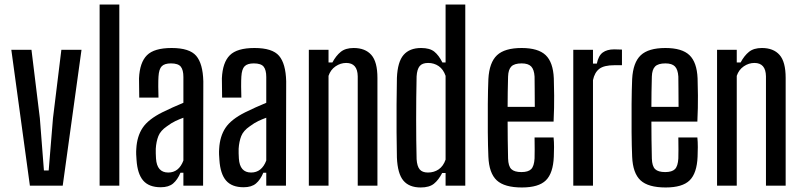

<svg xmlns="http://www.w3.org/2000/svg" viewBox="-20 -820 3541 848"><path d="M112 0 30 -600H119L156 -298L174 -67H195L214 -298L251 -600H340L257 0Z M420 0V-800H507V0Z M690 7Q638 7 612.5 -22.5Q587 -52 583 -114Q582 -125 581.5 -138Q581 -151 582 -163Q585 -218 610 -255.5Q635 -293 697 -324Q719 -335 742.5 -345.5Q766 -356 790 -366V-480Q790 -511 778.5 -525.5Q767 -540 735 -540Q707 -540 694.5 -527.5Q682 -515 680 -482Q679 -467 679 -438Q679 -409 680 -389H595Q595 -404 594.5 -429.5Q594 -455 594 -474Q597 -544 629 -576Q661 -608 738 -608Q817 -608 846.5 -573.5Q876 -539 878 -461L877 0H790V-57H777Q764 -26 744.5 -9.5Q725 7 690 7ZM723 -58Q770 -58 790 -111V-300Q773 -294 755 -285.5Q737 -277 717 -262Q689 -243 679.5 -219Q670 -195 668 -163Q668 -154 668 -142.5Q668 -131 669 -120Q673 -58 723 -58Z M1056 7Q1004 7 978.5 -22.5Q953 -52 949 -114Q948 -125 947.5 -138Q947 -151 948 -163Q951 -218 976 -255.5Q1001 -293 1063 -324Q1085 -335 1108.5 -345.5Q1132 -356 1156 -366V-480Q1156 -511 1144.5 -525.5Q1133 -540 1101 -540Q1073 -540 1060.5 -527.5Q1048 -515 1046 -482Q1045 -467 1045 -438Q1045 -409 1046 -389H961Q961 -404 960.5 -429.5Q960 -455 960 -474Q963 -544 995 -576Q1027 -608 1104 -608Q1183 -608 1212.5 -573.5Q1242 -539 1244 -461L1243 0H1156V-57H1143Q1130 -26 1110.5 -9.5Q1091 7 1056 7ZM1089 -58Q1136 -58 1156 -111V-300Q1139 -294 1121 -285.5Q1103 -277 1083 -262Q1055 -243 1045.5 -219Q1036 -195 1034 -163Q1034 -154 1034 -142.5Q1034 -131 1035 -120Q1039 -58 1089 -58Z M1344 0V-600H1431V-544H1448Q1464 -574 1485 -591Q1506 -608 1542 -608Q1593 -608 1620 -577.5Q1647 -547 1647 -476V0H1560V-483Q1559 -542 1509 -542Q1484 -542 1462 -527Q1440 -512 1431 -485V0Z M1948 -800H2035V0H1948V-56H1933Q1917 -25 1896.5 -8.5Q1876 8 1838 8Q1787 8 1761.5 -22.5Q1736 -53 1733 -124Q1732 -175 1731.5 -235.5Q1731 -296 1731.5 -358.5Q1732 -421 1733 -476Q1736 -547 1762.5 -577.5Q1789 -608 1840 -608Q1878 -608 1898 -592Q1918 -576 1934 -544H1948ZM1870 -58Q1897 -58 1917.5 -72Q1938 -86 1948 -115V-485Q1938 -514 1917.5 -528Q1897 -542 1871 -542Q1845 -542 1833.5 -528Q1822 -514 1820 -483Q1818 -389 1818 -293.5Q1818 -198 1820 -117Q1822 -86 1833.5 -72Q1845 -58 1870 -58Z M2341 -213H2425Q2427 -194 2427 -170.5Q2427 -147 2426 -128Q2423 -55 2391 -23.5Q2359 8 2285 8Q2208 8 2174 -23.5Q2140 -55 2137 -128Q2135 -174 2134.5 -236Q2134 -298 2134.5 -360.5Q2135 -423 2137 -471Q2141 -544 2175 -576Q2209 -608 2284 -608Q2357 -608 2390 -576.5Q2423 -545 2426 -474Q2427 -452 2427.5 -398.5Q2428 -345 2425 -283H2222Q2222 -244 2222.5 -204Q2223 -164 2224 -120Q2225 -86 2238.5 -73Q2252 -60 2283 -60Q2313 -60 2326 -73Q2339 -86 2341 -120Q2342 -154 2341 -213ZM2284 -540Q2252 -540 2238.5 -526.5Q2225 -513 2224 -482Q2223 -445 2222.5 -412.5Q2222 -380 2222 -348H2342Q2342 -394 2341.5 -430Q2341 -466 2341 -482Q2339 -513 2326 -526.5Q2313 -540 2284 -540Z M2512 0V-600H2599V-539H2616Q2623 -574 2642 -588Q2661 -602 2693 -602Q2715 -602 2727 -601V-532H2694Q2648 -532 2627 -516Q2606 -500 2599 -466V0Z M2976 -213H3060Q3062 -194 3062 -170.5Q3062 -147 3061 -128Q3058 -55 3026 -23.5Q2994 8 2920 8Q2843 8 2809 -23.5Q2775 -55 2772 -128Q2770 -174 2769.5 -236Q2769 -298 2769.5 -360.5Q2770 -423 2772 -471Q2776 -544 2810 -576Q2844 -608 2919 -608Q2992 -608 3025 -576.5Q3058 -545 3061 -474Q3062 -452 3062.5 -398.5Q3063 -345 3060 -283H2857Q2857 -244 2857.5 -204Q2858 -164 2859 -120Q2860 -86 2873.5 -73Q2887 -60 2918 -60Q2948 -60 2961 -73Q2974 -86 2976 -120Q2977 -154 2976 -213ZM2919 -540Q2887 -540 2873.5 -526.5Q2860 -513 2859 -482Q2858 -445 2857.5 -412.5Q2857 -380 2857 -348H2977Q2977 -394 2976.5 -430Q2976 -466 2976 -482Q2974 -513 2961 -526.5Q2948 -540 2919 -540Z M3147 0V-600H3234V-544H3251Q3267 -574 3288 -591Q3309 -608 3345 -608Q3396 -608 3423 -577.5Q3450 -547 3450 -476V0H3363V-483Q3362 -542 3312 -542Q3287 -542 3265 -527Q3243 -512 3234 -485V0Z"/></svg>

Font: Big Shoulders Display SemiBold
Style: Regular
Weight: 600
Designer: Patric King
Foundry: XO Type Co
Version: Version 1.000; ttfautohint (v1.8.2)